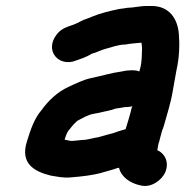

<svg xmlns="http://www.w3.org/2000/svg" viewBox="-20 -580 623 642"><path d="M450 -437H453C454 -430 455 -424 455 -417C454 -396 455 -373 448 -349L446 -341C439 -344 432 -345 425 -345H419C411 -345 400 -344 387 -341C350 -336 320 -326 285 -319C257 -313 232 -300 208 -289C173 -273 142 -244 119 -212C95 -184 83 -149 70 -107C47 -34 93 -7 149 7C169 10 192 16 218 13C255 10 291 6 322 -3L357 -13C362 -14 372 -19 378 -19C385 12 416 33 450 40C485 49 521 23 533 -5C547 -40 529 -68 506 -78L510 -100C513 -107 514 -114 516 -121L522 -143C525 -150 527 -156 529 -163C538 -196 551 -236 557 -272L570 -345C580 -388 581 -433 578 -467C574 -516 547 -560 487 -560H468C449 -560 425 -554 407 -554C399 -553 390 -551 379 -550C349 -544 313 -535 287 -524L272 -518C255 -513 243 -504 227 -498C202 -489 185 -485 169 -464C131 -414 170 -362 223 -374C245 -381 269 -389 288 -401H289C304 -405 318 -413 334 -417C353 -422 376 -431 398 -431C405 -432 412 -433 418 -434C423 -434 443 -437 450 -437ZM423 -225C422 -223 420 -221 420 -218C414 -192 407 -172 400 -148C384 -144 373 -140 359 -135L344 -131C340 -130 330 -127 326 -126L308 -121C291 -119 273 -112 255 -112C246 -111 236 -110 225 -109H216C209 -110 202 -112 196 -113C201 -128 204 -139 213 -148C220 -157 233 -174 244 -179C258 -186 274 -196 291 -199L312 -203C331 -208 349 -210 367 -217C373 -218 390 -220 398 -222H403C410 -222 417 -223 423 -225Z"/></svg>

Font: Blanket
Style: BdObl
Weight: 700
Foundry: Cannot Into Space Fonts
Version: Version 0.9